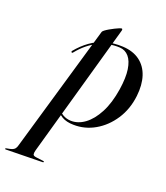

<svg xmlns="http://www.w3.org/2000/svg" viewBox="-247 -629 838 967"><g transform="rotate(20 172.0 -146.0)"><path d="M242 -521.5 40.5 193.5Q36.5 208.5 38.2 216Q40 223.5 54.5 225.5L94 230.5Q97 230.5 98.2 231.5Q99.5 232.5 99.5 234Q99.5 235.5 98.2 236.5Q97 237.5 94 237.5L-101.5 241Q-104 241 -105.2 240.5Q-106.5 240 -106.5 238.5Q-106.5 237 -105.2 236Q-104 235 -101 234.5Q-82.5 231.5 -72.5 228Q-62.5 224.5 -57.2 217.8Q-52 211 -49 200L149 -480.5Q150.5 -485 158.8 -491.2Q167 -497.5 179.2 -504.5Q191.5 -511.5 203.8 -517.8Q216 -524 225.5 -527.8Q235 -531.5 238 -531.5Q241 -531.5 242 -529Q243 -526.5 242 -521.5ZM49.5 -334Q48 -331.5 45.8 -331.2Q43.5 -331 42 -332Q40 -333 40.2 -335.5Q40.5 -338 42 -340Q71 -375.5 105.8 -400.5Q140.5 -425.5 182.8 -437.8Q225 -450 276 -447.5Q331 -444.5 367 -417.8Q403 -391 418 -345Q433 -299 426 -238Q417.5 -165 380.8 -109Q344 -53 290 -22Q236 9 175 7.5Q137.5 7 113 -7.2Q88.5 -21.5 75 -48L82.5 -51.5Q93.5 -30 112.5 -19Q131.5 -8 154.5 -7Q194 -5.5 230.2 -32Q266.5 -58.5 294 -110.8Q321.5 -163 333.5 -240Q343.5 -305.5 337 -348.5Q330.5 -391.5 311.2 -413.8Q292 -436 263 -438Q205 -441.5 149.8 -415.8Q94.5 -390 49.5 -334Z"/></g></svg>

Font: Fraunces 120pt
Style: Italic
Weight: 400
Italic angle: -16°
Version: Version 1.000;[b76b70a41]